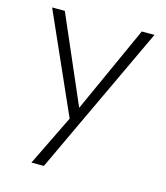

<svg xmlns="http://www.w3.org/2000/svg" viewBox="-102 -544 709 819"><g transform="rotate(15 253.0 -134.0)"><path d="M234 1 27 -465H83L262 -52H236L423 -465H479L260 1ZM113 197 233 -49 260 1 168 197Z"/></g></svg>

Font: Outfit Thin ExtraLight
Style: Regular
Weight: 250
Version: Version 1.100;gftools[0.9.27]